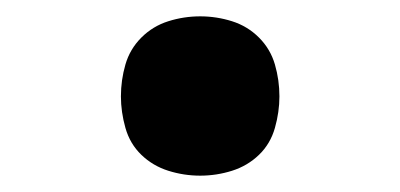

<svg xmlns="http://www.w3.org/2000/svg" viewBox="-20 -207 490 235"><path d="M225 8Q205 8 186 2Q167 -4 153 -17.5Q139 -31 133.5 -50.5Q128 -70 128 -89Q128 -109 133.5 -128Q139 -147 153 -161Q167 -175 186 -181Q205 -187 225 -187Q245 -187 264 -181Q283 -175 297 -161Q311 -147 316.5 -128Q322 -109 322 -89Q322 -70 316.5 -50.5Q311 -31 297 -17.5Q283 -4 264 2Q245 8 225 8Z"/></svg>

Font: Zed Sans Extended
Style: Bold
Weight: 700
Width: 7
Designer: Belleve Invis
Foundry: Belleve Invis
Version: Version 1.0.0; ttfautohint (v1.8.4)